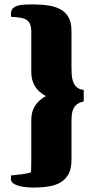

<svg xmlns="http://www.w3.org/2000/svg" viewBox="-20 -740 426 863"><path d="M124 -720.2Q164.6 -720.2 197.3 -715.3Q230 -710.4 253.2 -697.3Q276.4 -684.1 288.8 -660.9Q301.3 -637.7 301.3 -601.1V-437.5Q301.3 -422.9 302.2 -405.8Q303.2 -388.7 308.3 -373.8Q313.5 -358.9 324.7 -348.4Q335.9 -337.9 356.4 -335.9V-284.2Q339.4 -280.3 328.6 -272.9Q317.9 -265.6 311.8 -254.9Q305.7 -244.1 303.5 -230Q301.3 -215.8 301.3 -197.8V-21Q301.3 16.6 288.8 40.8Q276.4 64.9 253.7 78.9Q231 92.8 199.2 97.9Q167.5 103 128.4 103Q121.6 103 105.2 102.1Q88.9 101.1 72 97.4Q55.2 93.8 42.2 85.9Q29.3 78.1 29.3 64.9V48.8Q96.2 42 118.2 35.6Q120.6 35.6 120.6 -20.5V-201.2Q120.6 -237.8 137.5 -264.4Q154.3 -291 186.5 -308.1Q120.6 -342.3 120.6 -416.5V-596.7Q120.6 -619.1 115 -631.8Q109.4 -644.5 98.1 -651.4Q86.9 -658.2 69.8 -660.6Q52.7 -663.1 29.3 -664.6V-682.6Q30.8 -695.8 38.6 -703.1Q46.4 -710.4 58.8 -714.4Q71.3 -718.3 88.1 -719.2Q105 -720.2 124 -720.2Z"/></svg>

Font: Tienne Black
Style: Regular
Weight: 900
Designer: vernon adams
Foundry: vernon adams
Version: Version 001.001